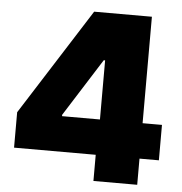

<svg xmlns="http://www.w3.org/2000/svg" viewBox="-52 -778 783 828"><g transform="rotate(5 339.5 -364.0)"><path d="M29.3 -113.3V-266.6L322.3 -727.5H572.3V-266.6H656.2V-113.3H572.3V0H382.8V-113.3ZM223.6 -266.6H387.7V-522.5H381.8L223.6 -272.5Z"/></g></svg>

Font: Inter Tight Black
Style: Regular
Weight: 900
Designer: Rasmus Andersson
Foundry: rsms
Version: Version 3.004; ttfautohint (v1.8.4.7-5d5b)